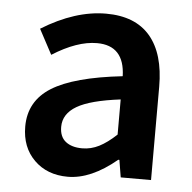

<svg xmlns="http://www.w3.org/2000/svg" viewBox="-46 -615 675 675"><g transform="rotate(5 291.5 -277.5)"><path d="M53 -149Q53 -239 130.5 -287.5Q208 -336 379 -355Q376 -463 279 -463Q209 -463 122 -408L75 -496Q193 -569 302 -569Q405 -569 457.5 -507.5Q510 -446 510 -329V0H403L393 -61H389Q299 14 217 14Q144 14 98.5 -31Q53 -76 53 -149ZM379 -149V-273Q273 -260 226 -232.5Q179 -205 179 -159Q179 -124 200.5 -107Q222 -90 259 -90Q290 -90 318.5 -104.5Q347 -119 379 -149Z"/></g></svg>

Font: Merged Yaku Han JP SemiBold
Style: Regular
Weight: 600
Designer: Ryoko NISHIZUKA 西塚涼子 (kana, bopomofo & ideographs); Paul D. Hunt (Latin, Greek & Cyrillic); Sandoll Communications 산돌커뮤니
Foundry: Adobe
Version: Version 2.004